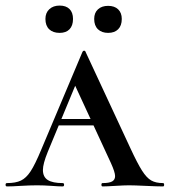

<svg xmlns="http://www.w3.org/2000/svg" viewBox="-28 -669 609 689"><path d="M183 -242H366L373 -219H168ZM557 0Q537 0 495 -2Q453 -4 435 -4Q418 -4 386 -2Q354 0 340 0Q336 0 336 -6Q336 -12 340 -12Q364 -12 374.5 -18Q385 -24 385 -37Q385 -51 370 -84L235 -376L272 -434L143 -123Q126 -81 126 -59Q126 -34 143.5 -23Q161 -12 197 -12Q202 -12 202 -6Q202 0 197 0Q183 0 157 -2Q129 -4 105 -4Q80 -4 46 -2Q16 0 -3 0Q-8 0 -8 -6Q-8 -12 -3 -12Q28 -12 47 -21Q66 -30 82 -54.5Q98 -79 120 -132L268 -483Q270 -487 274 -487Q278 -487 279 -483L440 -137Q465 -83 481.5 -57Q498 -31 514.5 -21.5Q531 -12 557 -12Q561 -12 561 -6Q561 0 557 0ZM135 -601Q135 -623 149 -636Q163 -649 186 -649Q209 -649 221.5 -636.5Q234 -624 234 -601Q234 -577 221.5 -564Q209 -551 186 -551Q162 -551 148.5 -564Q135 -577 135 -601ZM310 -601Q310 -623 323.5 -635.5Q337 -648 360 -648Q383 -648 396 -635.5Q409 -623 409 -601Q409 -577 396 -564Q383 -551 360 -551Q337 -551 323.5 -564Q310 -577 310 -601Z"/></svg>

Font: Cormorant Unicase SemiBold
Style: Regular
Weight: 600
Designer: Christian Thalmann (Catharsis Fonts)
Foundry: Catharsis Fonts
Version: Version 4.000